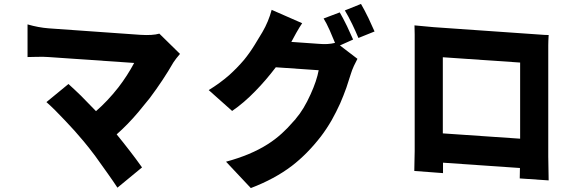

<svg xmlns="http://www.w3.org/2000/svg" viewBox="-20 -873 2947 976"><path d="M577 81Q556 49 529 11L464 -80Q431 -124 405 -155Q360 -209 312 -259Q255 -320 216 -354L328 -446Q359 -418 392 -386Q430 -348 468 -308Q527 -359 582 -429Q628 -489 662 -553L227 -583Q202 -585 167 -584Q137 -584 120 -583V-749Q175 -733 227 -729L693 -696Q756 -692 790 -702L895 -599L876 -576Q866 -563 861 -555Q810 -466 741 -374L683 -303Q629 -239 573 -190Q605 -151 642 -103Q670 -67 702 -22Z M1802 -680Q1787 -716 1770 -751Q1750 -792 1733 -820L1815 -853Q1831 -826 1853 -781Q1871 -743 1884 -713ZM1464 -30Q1376 37 1255 83L1129 -51Q1255 -85 1341 -140Q1379 -164 1413 -195Q1441 -220 1471 -255L1482 -267Q1484 -269 1484 -270Q1524 -316 1559 -394Q1590 -462 1600 -516L1382 -531Q1331 -464 1278 -410Q1220 -350 1160 -309L1041 -415Q1098 -450 1145 -491Q1185 -527 1220 -568Q1248 -602 1274 -644L1314 -710Q1345 -763 1361 -823L1516 -755Q1503 -736 1486 -706L1461 -660L1603 -650Q1647 -646 1683 -655L1656 -719Q1639 -757 1625 -779L1707 -810Q1722 -785 1744 -740L1775 -672L1708 -642L1797 -574L1779 -538Q1769 -516 1763 -496Q1752 -460 1741 -428Q1726 -386 1709 -347Q1689 -303 1666 -262Q1640 -217 1611 -179Q1542 -90 1464 -30Z M2232 -46V7L2086 -4L2087 -57Q2087 -84 2088 -105V-698Q2088 -725 2087 -744L2184 -735L2728 -697Q2750 -695 2769 -695Q2767 -663 2767 -643V-77L2769 44L2622 34L2623 -19ZM2231 -195 2624 -168V-555L2231 -582Z"/></svg>

Font: Xiangcui Wave Sans Xiangcui Wave Sans
Style: Regular
Weight: 800
Width: 3
Version: Version 0.920;March 28, 2024;FontCreator 14.0.0.2814 64-bit